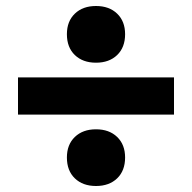

<svg xmlns="http://www.w3.org/2000/svg" viewBox="-20 -610 640 640"><path d="M300 10Q256 10 229.5 -15.5Q203 -41 203 -85Q203 -128 229.5 -153.5Q256 -179 300 -179Q344 -179 370.5 -153.5Q397 -128 397 -85Q397 -41 370.5 -15.5Q344 10 300 10ZM300 -401Q256 -401 229.5 -426.5Q203 -452 203 -496Q203 -539 229.5 -564.5Q256 -590 300 -590Q344 -590 370.5 -564.5Q397 -539 397 -496Q397 -452 370.5 -426.5Q344 -401 300 -401ZM40 -228V-352H560V-228Z"/></svg>

Font: M PLUS Code Latin Expanded
Style: Bold
Weight: 700
Width: 7
Designer: Coji Morishita
Foundry: UNDERFOREST DESIGN
Version: Version 1.002; ttfautohint (v1.8.3)